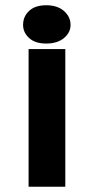

<svg xmlns="http://www.w3.org/2000/svg" viewBox="-20 -712 357 732"><path d="M89 -525H229V0H89ZM68 -617Q68 -649 91 -670.5Q114 -692 156 -692Q199 -692 224 -670Q249 -648 249 -617Q249 -588 224 -567Q199 -546 156 -546Q114 -546 91 -567Q68 -588 68 -617Z"/></svg>

Font: PT Sans Caption
Style: Bold
Weight: 700
Designer: A.Korolkova, O.Umpeleva, V.Yefimov
Foundry: ParaType Ltd
Version: Version 2.003W OFL